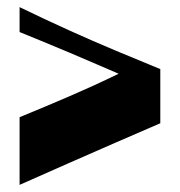

<svg xmlns="http://www.w3.org/2000/svg" viewBox="-20 -547 505 539"><path d="M430 -201Q369 -175 303 -146Q237 -117 169.5 -87.5Q102 -58 35 -28V-218Q74 -234 108.5 -248.5Q143 -263 175.5 -277Q208 -291 242 -306.5Q276 -322 313 -340Q292 -349 255 -365Q218 -381 175.5 -399Q133 -417 95 -432.5Q57 -448 35 -457V-527Q105 -493 172.5 -462.5Q240 -432 304.5 -405Q369 -378 430 -353Z"/></svg>

Font: Ojuju ExtraBold
Style: Regular
Weight: 800
Designer: Chisaokwu Joboson, Mirko Velimirovic
Foundry: Udi Foundry
Version: Version 1.000